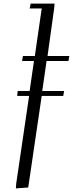

<svg xmlns="http://www.w3.org/2000/svg" viewBox="-20 -749 404 1063"><path d="M67.9 293.9 69.8 267.1 141.1 -217.8H75.2L78.1 -245.1H144L168 -411.1H102.1L106.9 -439H172.9L210.9 -702.1H144L149.9 -729H282.2L279.8 -702.1L243.2 -439H363.8L358.9 -411.1H237.8L213.9 -245.1H335L330.1 -217.8H210.9L136.2 289.1Z"/></svg>

Font: Dehuti Alt
Style: Italic
Weight: 400
Version: Version 1.2